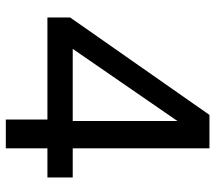

<svg xmlns="http://www.w3.org/2000/svg" viewBox="-60 -680 740 660"><g transform="rotate(90 310.0 -350.0)"><path d="M391 0V-143H40V-221L375 -700H490V-230H590V-143H490V0ZM148 -230H396V-590Z"/></g></svg>

Font: DM Sans 16pt Medium
Style: Regular
Weight: 500
Version: Version 4.004;gftools[0.9.30]